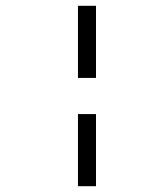

<svg xmlns="http://www.w3.org/2000/svg" viewBox="-20 -645 540 665"><path d="M250 -250Q250 -250 250 0H312.5Q312.5 0 312.5 -250ZM250 -625Q250 -625 250 -375H312.5Q312.5 -375 312.5 -625Z"/></svg>

Font: UnifontExMono
Style: Regular
Weight: 500
Version: Version 15.0.06